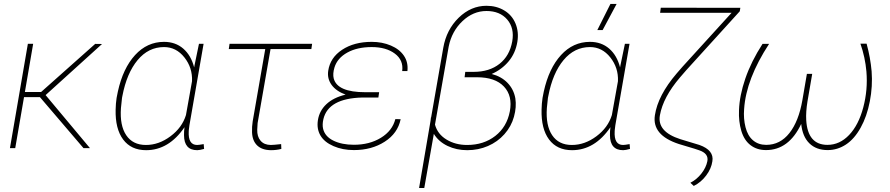

<svg xmlns="http://www.w3.org/2000/svg" viewBox="-20 -750 4507 972"><path d="M182.1 -258.3H101.6L57.1 0H30.3L121.1 -528.3H147.9L106 -284.2H188L461.9 -527.8L496.6 -527.3L210.9 -268.6L435.5 0H402.8Z M1010.7 -528.3 939 -116.2 936 -92.8 935.5 -85.4Q931.6 -16.1 978 -16.1Q986.3 -16.1 1011.2 -20.5L1013.2 3.9Q990.2 10.3 978.5 10.3Q912.1 10.3 911.6 -65.4Q911.1 -85.9 914.1 -106Q834.5 10.3 719.7 10.3Q643.6 10.3 603.3 -43.9Q563 -98.1 565.4 -195.3Q565.9 -225.6 570.3 -254.4L576.7 -286.6Q602.5 -404.3 663.8 -471.2Q725.1 -538.1 810.5 -538.1Q868.2 -538.1 907.7 -503.9Q947.3 -469.7 962.9 -408.7L964.4 -417.5L987.3 -528.3ZM597.7 -254.4 592.3 -203.1Q585.9 -114.7 619.1 -65.4Q652.3 -16.1 718.8 -16.1Q784.2 -16.1 843 -60.1Q901.9 -104 921.4 -167.5L952.1 -338.9Q955.1 -406.7 913.6 -459.2Q872.1 -511.7 810.5 -511.7Q731.4 -511.7 676.5 -445.6Q621.6 -379.4 599.6 -264.2Z M1556.2 -501.5H1349.6L1284.2 -127L1282.2 -93.8Q1281.2 -58.6 1299.1 -37.6Q1316.9 -16.6 1350.6 -16.1Q1363.8 -16.1 1403.3 -20.5L1404.3 3.9Q1379.4 10.3 1351.6 10.3Q1306.2 9.8 1281.7 -13.9Q1257.3 -37.6 1255.9 -81.1Q1254.9 -107.4 1259.3 -136.2L1322.8 -501.5H1138.2L1142.1 -528.3H1560.1Z M1589.4 -141.6Q1596.7 -189 1632.1 -222.4Q1667.5 -255.9 1729.5 -271Q1681.6 -288.6 1658.7 -320.3Q1635.7 -352.1 1641.6 -391.6Q1651.4 -458 1711.9 -498Q1772.5 -538.1 1861.8 -538.1Q1915 -538.1 1958.7 -519.5Q2002.4 -501 2024.9 -467.8Q2047.4 -434.6 2042.5 -390.1H2016.1Q2023.4 -445.3 1979 -478.5Q1934.6 -511.7 1861.8 -511.7Q1788.6 -511.7 1738.3 -483.9Q1688 -456.1 1673.3 -408.7Q1663.6 -376.5 1669.4 -353Q1687.5 -283.2 1829.1 -283.2H1899.4L1895.5 -256.3H1814Q1642.1 -252 1617.2 -147Q1610.8 -119.1 1615.7 -98.1Q1625 -59.1 1667.7 -38.1Q1710.4 -17.1 1771.5 -17.1Q1850.6 -17.1 1908.4 -52.5Q1966.3 -87.9 1981.4 -147L2008.3 -146.5Q1993.7 -75.2 1927.7 -32.7Q1861.8 9.8 1771.5 9.8Q1714.4 9.8 1668.2 -10.3Q1622.1 -30.3 1602.3 -64Q1582.5 -97.7 1589.4 -141.6Z M2442.9 -720.7Q2493.7 -720.7 2533 -697Q2572.3 -673.3 2589.8 -630.9Q2607.4 -588.4 2599.1 -538.1Q2589.8 -481.4 2555.4 -439.9Q2521 -398.4 2469.2 -375.5Q2518.1 -362.8 2549.3 -330.6Q2580.6 -298.3 2588.9 -252.4Q2595.7 -208.5 2582 -159.2Q2568.4 -109.9 2533.7 -70.8Q2499 -31.7 2450.2 -10.7Q2401.4 10.3 2345.2 10.3Q2291 10.3 2245.8 -11.2Q2200.7 -32.7 2176.3 -72.3L2127.9 201.7H2101.6L2159.7 -138.7L2161.6 -155.3L2162.6 -155.8L2224.1 -508.3Q2240.2 -600.1 2302.2 -660.4Q2364.3 -720.7 2442.9 -720.7ZM2573.2 -540.5Q2585 -607.4 2547.9 -650.9Q2510.7 -694.3 2442.9 -694.3Q2375.5 -694.3 2321.3 -643.1Q2267.1 -591.8 2251.5 -514.2L2182.1 -119.1Q2195.3 -70.8 2240.5 -43.5Q2285.6 -16.1 2344.7 -16.1Q2428.7 -16.1 2487.3 -61.8Q2545.9 -107.4 2561 -186Q2575.7 -264.6 2531.2 -311.8Q2486.8 -358.9 2394.5 -358.9H2332L2335.4 -386.2H2377.9Q2457.5 -386.2 2508.8 -426.8Q2560.1 -467.3 2573.2 -540.5Z M3167 -528.3 3095.2 -116.2 3092.3 -92.8 3091.8 -85.4Q3087.9 -16.1 3134.3 -16.1Q3142.6 -16.1 3167.5 -20.5L3169.4 3.9Q3146.5 10.3 3134.8 10.3Q3068.4 10.3 3067.9 -65.4Q3067.4 -85.9 3070.3 -106Q2990.7 10.3 2876 10.3Q2799.8 10.3 2759.5 -43.9Q2719.2 -98.1 2721.7 -195.3Q2722.2 -225.6 2726.6 -254.4L2732.9 -286.6Q2758.8 -404.3 2820.1 -471.2Q2881.3 -538.1 2966.8 -538.1Q3024.4 -538.1 3064 -503.9Q3103.5 -469.7 3119.1 -408.7L3120.6 -417.5L3143.6 -528.3ZM2753.9 -254.4 2748.5 -203.1Q2742.2 -114.7 2775.4 -65.4Q2808.6 -16.1 2875 -16.1Q2940.4 -16.1 2999.3 -60.1Q3058.1 -104 3077.6 -167.5L3108.4 -338.9Q3111.3 -406.7 3069.8 -459.2Q3028.3 -511.7 2966.8 -511.7Q2887.7 -511.7 2832.8 -445.6Q2777.8 -379.4 2755.9 -264.2ZM3070.3 -730H3101.6L3030.8 -597.7H3003.9Z M3728 -710.4 3725.1 -692.9 3454.1 -394.5 3422.4 -357.9Q3336.9 -257.8 3320.8 -166.5Q3305.7 -83.5 3424.3 -45.4L3521 -16.1Q3595.7 10.7 3586.4 66.4Q3581.1 103.5 3555.2 138.2Q3529.3 172.9 3492.2 191.4L3475.1 175.3Q3507.3 158.7 3531 128.4Q3554.7 98.1 3561 65.9Q3568.4 27.3 3519.5 10.7L3496.1 2.9L3416.5 -21Q3279.8 -65.9 3295.4 -166.5Q3310.5 -267.1 3405.8 -378.4L3436 -413.1L3683.6 -685.1H3321.8L3325.2 -710.9Z M3873.5 -527.8Q3757.3 -350.6 3747.1 -197.8Q3743.2 -149.4 3754.2 -106Q3765.1 -62.5 3792.2 -39.6Q3819.3 -16.6 3858.9 -16.6Q3929.2 -16.6 3976.3 -76.2Q4023.4 -135.7 4042 -242.7L4064.9 -376H4091.8L4067.9 -236.8Q4059.1 -183.1 4061.5 -142.1Q4068.8 -16.6 4168.9 -16.6Q4231 -16.6 4278.8 -66.9Q4326.7 -117.2 4350.3 -206.3Q4374 -295.4 4366.2 -388.2Q4359.9 -460 4335.9 -528.8H4367.2Q4386.7 -457.5 4392.6 -388.7Q4398.4 -313.5 4383.5 -236.8Q4368.7 -160.2 4336.9 -103.3Q4305.2 -46.4 4262.5 -18.3Q4219.7 9.8 4169.9 9.8Q4112.3 9.8 4077.4 -24.4Q4042.5 -58.6 4036.1 -122.6Q3973.6 9.8 3857.9 9.8Q3812 9.8 3779.5 -15.1Q3747.1 -40 3732.9 -87.6Q3718.8 -135.3 3721.2 -191.4Q3723.6 -266.1 3753.2 -352.3Q3782.7 -438.5 3840.3 -527.8Z"/></svg>

Font: Roboto Thin
Style: Italic
Weight: 250
Italic angle: -12°
Designer: Google
Version: Version 2.134; 2016